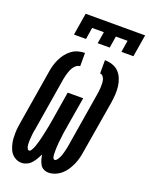

<svg xmlns="http://www.w3.org/2000/svg" viewBox="-174 -1044 888 1141"><g transform="rotate(20 270.0 -473.5)"><path d="M278 8Q262 8 247.5 0.5Q233 -7 225.5 -20.5Q218 -34 213.5 -49.5Q209 -65 207 -81Q199 -65 190 -49.5Q181 -34 169 -20.5Q157 -7 140.5 0.5Q124 8 108 8Q90 8 74 0.5Q58 -7 47 -19Q36 -31 29.5 -47Q23 -63 19 -80Q15 -97 14 -114.5Q13 -132 13.5 -150Q14 -168 16.5 -186Q19 -204 22 -222L77 -556Q80 -577 86 -598Q92 -619 101.5 -639Q111 -659 125 -677.5Q139 -696 157.5 -709.5Q176 -723 197.5 -729Q219 -735 240 -735V-651Q229 -651 219 -644Q209 -637 202 -627.5Q195 -618 190.5 -607.5Q186 -597 182.5 -586Q179 -575 176.5 -564.5Q174 -554 172 -543L117 -208Q115 -201 114 -194Q113 -187 112 -179.5Q111 -172 110.5 -165Q110 -158 109.5 -151Q109 -144 108.5 -137Q108 -130 108 -123Q108 -116 108.5 -109Q109 -102 110.5 -95.5Q112 -89 115.5 -82.5Q119 -76 126 -76Q133 -76 137.5 -83.5Q142 -91 145.5 -97.5Q149 -104 151.5 -111Q154 -118 156 -125Q158 -132 160.5 -139Q163 -146 164.5 -153Q166 -160 168 -167Q170 -174 171.5 -181Q173 -188 174.5 -195Q176 -202 177.5 -209Q179 -216 180.5 -223Q182 -230 183.5 -237.5Q185 -245 186.5 -252Q188 -259 189 -266Q190 -273 191.5 -280Q193 -287 194 -294L224 -478H322L291 -294Q290 -287 289 -280Q288 -273 286.5 -266Q285 -259 284 -251.5Q283 -244 282 -237Q281 -230 280.5 -223Q280 -216 279 -209Q278 -202 277 -195Q276 -188 275.5 -181Q275 -174 274.5 -166.5Q274 -159 273.5 -152Q273 -145 273 -138Q273 -131 273 -124Q273 -117 273 -110Q273 -103 274 -96.5Q275 -90 278 -83Q281 -76 288 -76Q294 -76 299 -81.5Q304 -87 307.5 -93Q311 -99 314 -105Q317 -111 319 -117Q321 -123 323 -129.5Q325 -136 326.5 -142Q328 -148 329.5 -154.5Q331 -161 332.5 -167Q334 -173 335 -179.5Q336 -186 337 -192L392 -527Q394 -539 395.5 -551Q397 -563 397.5 -575Q398 -587 397.5 -598.5Q397 -610 394.5 -621Q392 -632 384.5 -641.5Q377 -651 366 -651V-735Q391 -735 414.5 -727Q438 -719 454.5 -702Q471 -685 480 -662Q489 -639 492 -614.5Q495 -590 493.5 -564.5Q492 -539 488 -513L432 -179Q429 -158 423.5 -137Q418 -116 409 -96Q400 -76 387.5 -57Q375 -38 358 -23.5Q341 -9 320 -0.5Q299 8 278 8ZM141 -815 164 -955H540L517 -815H441L453 -889H379L367 -815H291L303 -889H229L217 -815Z"/></g></svg>

Font: Iosevka Curly Slab SmBdObl
Style: Regular
Weight: 600
Italic angle: -9°
Monospace: yes
Designer: Belleve Invis
Foundry: Belleve Invis
Version: Version 11.0.0; ttfautohint (v1.8.3)